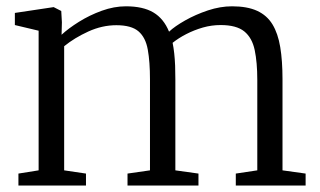

<svg xmlns="http://www.w3.org/2000/svg" viewBox="-20 -574 989 594"><path d="M37 0V-37L99.5 -47V-479L26 -496.5V-534L146 -552L169.5 -540L171.5 -505L170.5 -466.5Q191.5 -486 224.2 -506.5Q257 -527 295 -540.8Q333 -554.5 369.5 -554.5Q422.5 -554.5 454.5 -535.5Q486.5 -516.5 503 -476Q520.5 -492.5 552.8 -510.8Q585 -529 623.2 -541.8Q661.5 -554.5 698 -554.5Q745 -554.5 775.5 -540.5Q806 -526.5 823 -498.5Q840 -470.5 847 -428.2Q854 -386 854 -329.5V-47L925.5 -37V0H709.5V-37L776 -47V-326.5Q776 -381 768 -419Q760 -457 735.8 -476.8Q711.5 -496.5 662.5 -496.5Q634.5 -496.5 607.5 -488.8Q580.5 -481 556.2 -468.5Q532 -456 514 -441.5Q517 -427 519 -409Q521 -391 521.8 -370.5Q522.5 -350 522.5 -328V-47L594 -37V0H374.5V-37L444 -47V-328Q444 -383 437.2 -420.5Q430.5 -458 408.5 -477Q386.5 -496 340 -496Q296 -496 253.2 -476.5Q210.5 -457 178.5 -431V-47L246 -37V0Z"/></svg>

Font: Merriweather 48pt Light
Style: Regular
Weight: 300
Version: Version 2.100